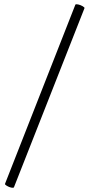

<svg xmlns="http://www.w3.org/2000/svg" viewBox="-20 -742 420 909"><path d="M45.9 145Q43 148.4 33 146.2Q22.9 144 12.5 137.9Q2 131.8 3.9 127.9L336.9 -720.2Q339.8 -723.1 350.1 -720.9Q360.4 -718.8 370.8 -712.9Q381.3 -707 379.9 -703.1Z"/></svg>

Font: Junicode SmCond Light
Style: Italic
Weight: 300
Width: 4
Italic angle: -11°
Designer: Peter S. Baker
Version: Version 2.206